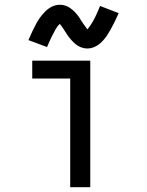

<svg xmlns="http://www.w3.org/2000/svg" viewBox="-20 -784 616 804"><path d="M274 0H358V-530H115V-455H274ZM346 -581Q363 -581 379 -589Q395 -597 407.5 -610Q420 -623 427.5 -634.5Q435 -646 443 -660Q451 -674 459.5 -691.5Q468 -709 477 -729L399 -759Q389 -734 380 -715.5Q371 -697 363 -684.5Q355 -672 346 -661Q342 -666 337.5 -672.5Q333 -679 328.5 -685Q324 -691 320.5 -697Q317 -703 313 -709Q309 -715 304.5 -721Q300 -727 294.5 -732.5Q289 -738 284 -742.5Q279 -747 272 -751.5Q265 -756 259 -758.5Q253 -761 245.5 -762.5Q238 -764 230 -764Q213 -764 197 -756Q181 -748 168.5 -735Q156 -722 148 -711Q140 -700 132 -685.5Q124 -671 116 -654Q108 -637 99 -616L177 -587Q187 -611 196 -629.5Q205 -648 212.5 -661Q220 -674 230 -684Q236 -678 245 -664Q254 -650 260.5 -640Q267 -630 276.5 -619Q286 -608 296 -599.5Q306 -591 319 -586Q332 -581 346 -581Z"/></svg>

Font: Iosevka SS01 Extended
Style: Regular
Weight: 400
Width: 7
Monospace: yes
Designer: Belleve Invis
Foundry: Belleve Invis
Version: Version 3.4.7; ttfautohint (v1.8.3)